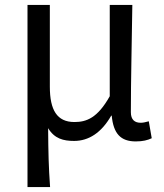

<svg xmlns="http://www.w3.org/2000/svg" viewBox="-20 -563 668 782"><path d="M92 199H184C178 114 177 66 176 -41C202 2 238 11 282 11C341 11 393 -22 433 -92H435C442 -19 471 13 533 13C562 13 581 8 598 0L586 -69C572 -65 562 -63 553 -63C529 -63 513 -75 513 -106C513 -237 517 -396 519 -543H427V-171C377 -82 332 -66 283 -66C212 -66 183 -115 183 -210V-543H92Z"/></svg>

Font: Source Han Sans TC
Style: Regular
Weight: 400
Designer: Ryoko NISHIZUKA 西塚涼子 (kana, bopomofo & ideographs); Paul D. Hunt (Latin, Greek & Cyrillic); Sandoll Communications 산돌커뮤니
Foundry: Adobe
Version: Version 2.002;hotconv 1.0.116;makeotfexe 2.5.65601